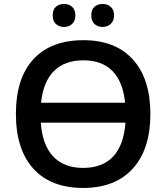

<svg xmlns="http://www.w3.org/2000/svg" viewBox="-20 -925 828 955"><path d="M728 -357.9Q728 -183.6 640.9 -86.9Q553.7 9.8 394 9.8Q232.4 9.8 145.8 -86.2Q59.1 -182.1 59.1 -358.9Q59.1 -535.6 146.2 -630.4Q233.4 -725.1 395 -725.1Q554.2 -725.1 641.1 -628.9Q728 -532.7 728 -357.9ZM394 -89.8Q489.3 -89.8 542.5 -146.2Q595.7 -202.6 604 -314.9H183.1Q190.4 -204.1 244.4 -147Q298.3 -89.8 394 -89.8ZM395 -625Q302.7 -625 249 -572.3Q195.3 -519.5 184.1 -414.1H602.1Q591.8 -518.1 539.6 -571.5Q487.3 -625 395 -625ZM242.2 -848.1Q242.2 -878.4 258.5 -891.8Q274.9 -905.3 298.3 -905.3Q324.2 -905.3 339.6 -890.1Q355 -875 355 -848.1Q355 -822.3 339.4 -806.6Q323.7 -791 298.3 -791Q274.9 -791 258.5 -805.2Q242.2 -819.3 242.2 -848.1ZM434.1 -848.1Q434.1 -878.4 450.4 -891.8Q466.8 -905.3 490.2 -905.3Q516.1 -905.3 531.7 -890.1Q547.4 -875 547.4 -848.1Q547.4 -821.8 531.2 -806.4Q515.1 -791 490.2 -791Q466.8 -791 450.4 -805.2Q434.1 -819.3 434.1 -848.1Z"/></svg>

Font: JBL Sans
Style: Semibold
Weight: 600
Version: Version 1.10